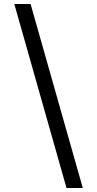

<svg xmlns="http://www.w3.org/2000/svg" viewBox="-20 -812 489 967"><path d="M52 -792H134L397 135H315Z"/></svg>

Font: hexhindi15
Style: Regular
Weight: 400
Designer: Jelle Bosma - Monotype Design Team
Foundry: Monotype Imaging Inc.
Version: Version 2.006